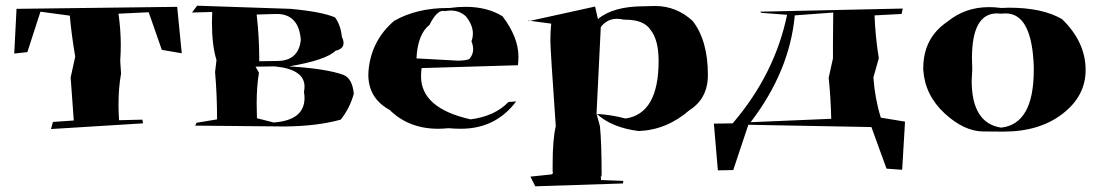

<svg xmlns="http://www.w3.org/2000/svg" viewBox="-20 -520 3860 674"><path d="M159 -67 166 -92 239 -97 228 -248 244 -321Q231 -398 225 -465L122 -479L76 -337L30 -332L38 -489L602 -496L618 -333L548 -345L502 -477L396 -472Q404 -414 404 -362Q404 -334 402 -307L405 -262Q396 -211 396 -153Q396 -126 398 -98L480 -100L482 -87Z M979 -76 665 -79 670 -89 742 -101Q742 -188 735 -267L740 -309Q724 -360 724 -442L725 -478L654 -476L672 -500L999 -489Q1109 -479 1156 -459Q1176 -432 1180 -391Q1186 -378 1186 -369Q1186 -348 1158 -342Q1125 -309 995 -287Q1126 -279 1186 -257Q1217 -244 1222 -191Q1208 -140 1176 -100Q1093 -77 979 -76ZM941 -90Q1049 -98 1049 -176Q1049 -186 1047 -197Q1049 -207 1049 -216Q1049 -277 944 -287L877 -286L889 -265Q881 -216 881 -157L882 -105ZM890 -305 953 -306Q1028 -306 1036 -380Q1029 -471 951 -471L881 -469Q890 -388 890 -319Z M1598 -68Q1577 -68 1554 -70Q1536 -68 1518 -68Q1415 -68 1348 -134Q1273 -175 1273 -258L1274 -276Q1285 -380 1364 -447Q1443 -492 1553 -492H1558Q1588 -496 1615 -496Q1690 -496 1744 -463Q1800 -389 1800 -321Q1800 -305 1798 -291L1460 -281Q1458 -266 1458 -252Q1458 -140 1632 -101Q1717 -112 1765 -162L1792 -164Q1720 -68 1598 -68ZM1589 -307Q1627 -308 1630 -316Q1641 -330 1641 -347Q1641 -360 1635 -375Q1640 -388 1640 -402Q1640 -432 1616 -462Q1594 -483 1562 -483Q1553 -483 1542 -481L1536 -482Q1512 -482 1488 -433Q1446 -400 1442 -315Z M1859 134 1842 100 1909 93Q1921 93 1921 86L1920 82V55Q1920 -30 1931 -77Q1912 -348 1912 -377Q1912 -409 1915 -437L1833 -448L1837 -446L2069 -497L2079 -453Q2132 -498 2241 -498L2279 -499Q2355 -499 2412 -446Q2465 -377 2465 -257Q2465 -174 2400 -133Q2321 -64 2222 -60Q2127 -72 2074 -121L2086 -77Q2092 -21 2092 102Q2090 96 2089 96L2090 112L2168 115L2167 124ZM2176 -104Q2292 -121 2292 -306Q2292 -381 2263 -416Q2240 -451 2174 -451H2170Q2158 -454 2146 -454Q2111 -454 2089 -425L2074 -120Q2122 -118 2176 -104Z M2500 78 2486 -86 2552 -87Q2700 -260 2743 -468L2653 -475L2648 -479L3149 -490L3145 -471L3050 -466Q3053 -389 3065 -316L3046 -248Q3051 -175 3072 -107L3157 -93L3147 76L3092 72L3039 -74L2607 -82L2554 77ZM2615 -91 2898 -103Q2896 -181 2889 -247L2904 -315V-364L2905 -476L2770 -466Q2752 -270 2615 -91Z M3503 -58Q3499 -58 3431.5 -58.5Q3364 -59 3295.5 -122.5Q3227 -186 3221 -275V-280Q3221 -387 3306 -444Q3368 -495 3452 -495Q3473 -495 3495 -492L3522 -493Q3639 -493 3708 -453Q3791 -373 3791 -274Q3791 -183 3710 -120.5Q3629 -58 3503 -58ZM3494 -72Q3609 -84 3609 -275V-285Q3603 -473 3510 -473L3493 -472L3480 -473Q3392 -473 3392 -316L3393 -275L3391 -237Q3391 -88 3494 -72Z"/></svg>

Font: Xiangcui Kesong Xiangcui Kesong
Style: Regular
Weight: 400
Version: Version 1.501;March 28, 2024;FontCreator 14.0.0.2814 64-bit